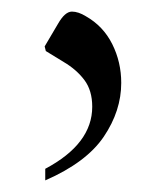

<svg xmlns="http://www.w3.org/2000/svg" viewBox="-20 -112 280 331"><path d="M58 199V179Q139 136 139 72Q139 44 125.5 26Q112 8 90 -5L59 -24L57 -32L80 -71Q92 -92 104 -92Q115 -92 128 -84Q158 -67 173.5 -36Q189 -5 189 31Q189 79 159 123.5Q129 168 58 199Z"/></svg>

Font: Spectral SC Light
Style: Regular
Weight: 300
Designer: Jean-Baptiste Levee
Foundry: Production Type
Version: Version 2.001